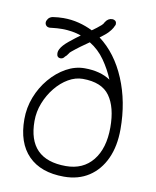

<svg xmlns="http://www.w3.org/2000/svg" viewBox="-82 -773 696 856"><g transform="rotate(10 265.5 -344.5)"><path d="M266 20Q161 20 104.5 -37.5Q48 -95 48 -202Q48 -254 66.5 -302Q85 -350 117.5 -388.5Q150 -427 190.5 -449.5Q231 -472 274 -472Q345 -472 391 -441Q373 -485 345 -525Q317 -565 276 -590Q257 -577 238.5 -563.5Q220 -550 202 -535Q195 -530 190.5 -522Q186 -514 178 -508Q171 -497 160 -497Q142 -497 142 -518Q142 -527 147 -536Q156 -554 183 -576Q210 -598 231 -613Q191 -627 144 -627Q122 -627 98 -624Q95 -623 89 -623Q78 -623 72.5 -629Q67 -635 67 -643Q67 -651 73.5 -660Q80 -669 93 -672Q106 -674 118 -675Q130 -676 142 -676Q178 -676 211.5 -667.5Q245 -659 275 -644Q297 -659 315 -675Q322 -681 326 -690Q338 -709 357 -709Q365 -709 370.5 -704.5Q376 -700 376 -692Q376 -691 376 -688Q376 -685 374 -683Q370 -672 361 -660.5Q352 -649 343 -641Q336 -635 329 -629.5Q322 -624 315 -619Q392 -561 435 -458.5Q478 -356 478 -232Q478 -155 452 -98.5Q426 -42 378.5 -11Q331 20 266 20ZM266 -28Q344 -28 388 -82.5Q432 -137 432 -232Q432 -323 396 -373.5Q360 -424 274 -424Q241 -424 209 -405.5Q177 -387 151 -355Q125 -323 109.5 -283.5Q94 -244 94 -202Q94 -28 266 -28Z"/></g></svg>

Font: Twinkle Star
Style: Regular
Weight: 400
Designer: Robert E. Leuschke
Foundry: Robert E. Leuschke
Version: Version 2.010; ttfautohint (v1.8.3)